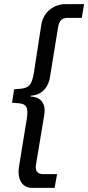

<svg xmlns="http://www.w3.org/2000/svg" viewBox="-20 -725 425 925"><path d="M131 180Q112 180 96.5 168.5Q81 157 74 135Q67 113 71 81L109 -152Q116 -195 106 -211Q96 -227 65 -228L38 -230L48 -295L75 -297Q108 -299 122 -314.5Q136 -330 143 -373L179 -606Q187 -652 220 -678.5Q253 -705 295 -705H385L374 -639H305Q286 -639 275 -628.5Q264 -618 260 -595L221 -355Q218 -334 208 -314Q198 -294 178.5 -280Q159 -266 128 -264V-260Q158 -258 173.5 -244.5Q189 -231 193 -211.5Q197 -192 193 -170L153 70Q150 93 159.5 103.5Q169 114 188 114H255L243 180Z"/></svg>

Font: Nunito Sans 7pt Condensed
Style: Italic
Weight: 400
Width: 3
Italic angle: -9°
Designer: Vernon Adams
Foundry: Vernon Adams
Version: Version 3.101;gftools[0.9.27]